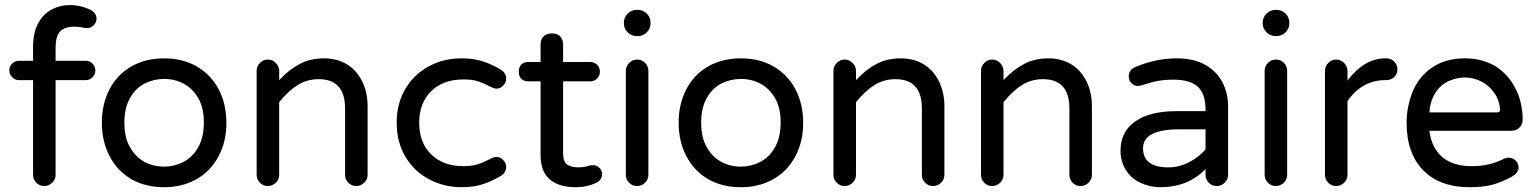

<svg xmlns="http://www.w3.org/2000/svg" viewBox="-20 -744 6197 774"><path d="M113.3 -39.1V-420.9H56.6Q41 -420.9 29.3 -432.6Q17.6 -444.3 17.6 -460Q17.6 -476.6 29.3 -487.8Q41 -499 56.6 -499H113.3V-554.7Q113.3 -614.3 134.8 -651.4Q154.3 -687.5 188 -705.6Q221.7 -723.6 260.7 -723.6Q304.7 -723.6 345.7 -704.1Q369.1 -690.4 369.1 -668.9Q369.1 -654.3 357.9 -642.6Q346.7 -630.9 332 -630.9Q321.3 -630.9 309.6 -633.8L283.2 -636.7Q240.2 -636.7 222.2 -617.2Q204.1 -597.7 204.1 -551.8V-499H325.2Q341.8 -499 353 -487.8Q364.3 -476.6 364.3 -460Q364.3 -444.3 353 -432.6Q341.8 -420.9 325.2 -420.9H204.1V-39.1Q204.1 -20.5 190.4 -7.3Q176.8 5.9 158.2 5.9Q139.6 5.9 126.5 -7.3Q113.3 -20.5 113.3 -39.1Z M509.8 -21.5Q453.1 -54.7 421.9 -114.3Q390.6 -173.8 390.6 -249Q390.6 -325.2 421.9 -384.8Q453.1 -444.3 510.3 -476.6Q567.4 -508.8 641.6 -508.8Q715.8 -508.8 772.5 -476.6Q830.1 -443.4 861.3 -384.3Q892.6 -325.2 892.6 -249Q892.6 -172.9 861.3 -114.3Q829.1 -53.7 772 -21.5Q714.8 10.7 641.6 10.7Q566.4 10.7 509.8 -21.5ZM718.8 -90.8Q756.8 -110.4 779.3 -150.9Q801.8 -191.4 801.8 -250Q801.8 -311.5 778.3 -349.6Q756.8 -386.7 721.2 -406.2Q685.5 -425.8 641.6 -425.8Q601.6 -425.8 564.5 -408.2Q526.4 -388.7 503.9 -348.6Q481.4 -308.6 481.4 -250Q481.4 -187.5 504.9 -149.4Q526.4 -111.3 562 -91.8Q597.7 -72.3 641.6 -72.3Q681.6 -72.3 718.8 -90.8Z M1014.6 -39.1V-458Q1014.6 -476.6 1027.8 -490.2Q1041 -503.9 1059.6 -503.9Q1078.1 -503.9 1091.8 -490.2Q1105.5 -476.6 1105.5 -458V-420.9Q1145.5 -463.9 1188.5 -486.3Q1231.4 -508.8 1286.1 -508.8Q1339.8 -508.8 1380.9 -483.4Q1419.9 -458 1440.9 -414.1Q1461.9 -370.1 1461.9 -316.4V-39.1Q1461.9 -20.5 1448.2 -7.3Q1434.6 5.9 1416 5.9Q1397.5 5.9 1384.3 -7.3Q1371.1 -20.5 1371.1 -39.1V-306.6Q1371.1 -424.8 1264.6 -424.8Q1217.8 -424.8 1180.2 -401.4Q1142.6 -377.9 1105.5 -332V-39.1Q1105.5 -20.5 1091.8 -7.3Q1078.1 5.9 1059.6 5.9Q1041 5.9 1027.8 -7.3Q1014.6 -20.5 1014.6 -39.1Z M1710.9 -20.5Q1649.4 -52.7 1614.3 -112.3Q1579.1 -171.9 1579.1 -249Q1579.1 -328.1 1615.2 -387.7Q1650.4 -445.3 1709.5 -477.1Q1768.6 -508.8 1840.8 -508.8Q1889.6 -508.8 1926.8 -496.6Q1963.9 -484.4 2001 -461.9Q2020.5 -448.2 2020.5 -426.8Q2020.5 -412.1 2008.8 -399.4Q1997.1 -386.7 1982.4 -386.7Q1972.7 -386.7 1960.9 -392.6Q1926.8 -410.2 1904.3 -417Q1881.8 -423.8 1848.6 -423.8Q1766.6 -423.8 1718.3 -376.5Q1669.9 -329.1 1669.9 -249Q1669.9 -168.9 1718.3 -121.6Q1766.6 -74.2 1848.6 -74.2Q1881.8 -74.2 1904.3 -81.1Q1926.8 -87.9 1960.9 -105.5Q1972.7 -111.3 1982.4 -111.3Q1997.1 -111.3 2008.8 -98.6Q2020.5 -85.9 2020.5 -71.3Q2020.5 -49.8 2001 -36.1Q1963.9 -13.7 1926.8 -1.5Q1889.6 10.7 1840.8 10.7Q1771.5 10.7 1710.9 -20.5Z M2407.2 -42Q2407.2 -19.5 2383.8 -6.8Q2345.7 10.7 2302.7 10.7Q2159.2 10.7 2159.2 -119.1V-416H2110.4Q2091.8 -416 2081.5 -426.3Q2071.3 -436.5 2071.3 -455.1Q2071.3 -473.6 2081.5 -483.9Q2091.8 -494.1 2110.4 -494.1H2159.2V-563.5Q2159.2 -585.9 2171.4 -597.7Q2183.6 -609.4 2205.1 -609.4Q2226.6 -609.4 2238.3 -597.2Q2250 -585 2250 -563.5V-494.1H2359.4Q2376 -494.1 2387.2 -482.9Q2398.4 -471.7 2398.4 -455.1Q2398.4 -439.5 2387.2 -427.7Q2376 -416 2359.4 -416H2250V-127Q2250 -92.8 2265.6 -81.1Q2281.2 -69.3 2312.5 -69.3Q2333 -69.3 2351.6 -75.2Q2353.5 -75.2 2354.5 -76.2Q2364.3 -78.1 2371.1 -78.1Q2385.7 -78.1 2396.5 -67.4Q2407.2 -56.6 2407.2 -42Z M2495.1 -649.4V-653.3Q2495.1 -673.8 2510.3 -689Q2525.4 -704.1 2545.9 -704.1H2551.8Q2572.3 -704.1 2587.4 -689Q2602.5 -673.8 2602.5 -653.3V-649.4Q2602.5 -628.9 2587.4 -613.8Q2572.3 -598.6 2551.8 -598.6H2545.9Q2525.4 -598.6 2510.3 -613.8Q2495.1 -628.9 2495.1 -649.4ZM2502.9 -39.1V-458Q2502.9 -476.6 2516.1 -490.2Q2529.3 -503.9 2547.9 -503.9Q2567.4 -503.9 2580.6 -490.7Q2593.8 -477.5 2593.8 -458V-39.1Q2593.8 -20.5 2580.1 -7.3Q2566.4 5.9 2547.9 5.9Q2529.3 5.9 2516.1 -7.3Q2502.9 -20.5 2502.9 -39.1Z M2835 -21.5Q2778.3 -54.7 2747.1 -114.3Q2715.8 -173.8 2715.8 -249Q2715.8 -325.2 2747.1 -384.8Q2778.3 -444.3 2835.4 -476.6Q2892.6 -508.8 2966.8 -508.8Q3041 -508.8 3097.7 -476.6Q3155.3 -443.4 3186.5 -384.3Q3217.8 -325.2 3217.8 -249Q3217.8 -172.9 3186.5 -114.3Q3154.3 -53.7 3097.2 -21.5Q3040 10.7 2966.8 10.7Q2891.6 10.7 2835 -21.5ZM3043.9 -90.8Q3082 -110.4 3104.5 -150.9Q3127 -191.4 3127 -250Q3127 -311.5 3103.5 -349.6Q3082 -386.7 3046.4 -406.2Q3010.7 -425.8 2966.8 -425.8Q2926.8 -425.8 2889.6 -408.2Q2851.6 -388.7 2829.1 -348.6Q2806.6 -308.6 2806.6 -250Q2806.6 -187.5 2830.1 -149.4Q2851.6 -111.3 2887.2 -91.8Q2922.9 -72.3 2966.8 -72.3Q3006.8 -72.3 3043.9 -90.8Z M3339.8 -39.1V-458Q3339.8 -476.6 3353 -490.2Q3366.2 -503.9 3384.8 -503.9Q3403.3 -503.9 3417 -490.2Q3430.7 -476.6 3430.7 -458V-420.9Q3470.7 -463.9 3513.7 -486.3Q3556.6 -508.8 3611.3 -508.8Q3665 -508.8 3706.1 -483.4Q3745.1 -458 3766.1 -414.1Q3787.1 -370.1 3787.1 -316.4V-39.1Q3787.1 -20.5 3773.4 -7.3Q3759.8 5.9 3741.2 5.9Q3722.7 5.9 3709.5 -7.3Q3696.3 -20.5 3696.3 -39.1V-306.6Q3696.3 -424.8 3589.8 -424.8Q3543 -424.8 3505.4 -401.4Q3467.8 -377.9 3430.7 -332V-39.1Q3430.7 -20.5 3417 -7.3Q3403.3 5.9 3384.8 5.9Q3366.2 5.9 3353 -7.3Q3339.8 -20.5 3339.8 -39.1Z M3934.6 -39.1V-458Q3934.6 -476.6 3947.8 -490.2Q3960.9 -503.9 3979.5 -503.9Q3998 -503.9 4011.7 -490.2Q4025.4 -476.6 4025.4 -458V-420.9Q4065.4 -463.9 4108.4 -486.3Q4151.4 -508.8 4206.1 -508.8Q4259.8 -508.8 4300.8 -483.4Q4339.8 -458 4360.8 -414.1Q4381.8 -370.1 4381.8 -316.4V-39.1Q4381.8 -20.5 4368.2 -7.3Q4354.5 5.9 4335.9 5.9Q4317.4 5.9 4304.2 -7.3Q4291 -20.5 4291 -39.1V-306.6Q4291 -424.8 4184.6 -424.8Q4137.7 -424.8 4100.1 -401.4Q4062.5 -377.9 4025.4 -332V-39.1Q4025.4 -20.5 4011.7 -7.3Q3998 5.9 3979.5 5.9Q3960.9 5.9 3947.8 -7.3Q3934.6 -20.5 3934.6 -39.1Z M4578.1 -6.8Q4540 -24.4 4518.6 -58.6Q4497.1 -92.8 4497.1 -136.7Q4497.1 -212.9 4556.2 -254.4Q4615.2 -295.9 4722.7 -295.9H4839.8V-302.7Q4839.8 -365.2 4809.1 -394Q4778.3 -422.9 4710 -422.9Q4674.8 -422.9 4646.5 -417.5Q4618.2 -412.1 4580.1 -399.4L4567.4 -397.5Q4552.7 -397.5 4541.5 -408.7Q4530.3 -419.9 4530.3 -435.5Q4530.3 -462.9 4556.6 -473.6Q4638.7 -508.8 4725.6 -508.8Q4793 -508.8 4840.8 -481.4Q4885.7 -455.1 4908.2 -411.6Q4930.7 -368.2 4930.7 -315.4V-39.1Q4930.7 -20.5 4917 -7.3Q4903.3 5.9 4884.8 5.9Q4866.2 5.9 4853 -7.3Q4839.8 -20.5 4839.8 -39.1V-62.5Q4769.5 10.7 4657.2 10.7Q4615.2 10.7 4578.1 -6.8ZM4839.8 -141.6V-222.7H4734.4Q4587.9 -222.7 4587.9 -146.5Q4587.9 -69.3 4690.4 -69.3Q4732.4 -69.3 4772 -89.4Q4811.5 -109.4 4839.8 -141.6Z M5070.3 -649.4V-653.3Q5070.3 -673.8 5085.4 -689Q5100.6 -704.1 5121.1 -704.1H5127Q5147.5 -704.1 5162.6 -689Q5177.7 -673.8 5177.7 -653.3V-649.4Q5177.7 -628.9 5162.6 -613.8Q5147.5 -598.6 5127 -598.6H5121.1Q5100.6 -598.6 5085.4 -613.8Q5070.3 -628.9 5070.3 -649.4ZM5078.1 -39.1V-458Q5078.1 -476.6 5091.3 -490.2Q5104.5 -503.9 5123 -503.9Q5142.6 -503.9 5155.8 -490.7Q5168.9 -477.5 5168.9 -458V-39.1Q5168.9 -20.5 5155.3 -7.3Q5141.6 5.9 5123 5.9Q5104.5 5.9 5091.3 -7.3Q5078.1 -20.5 5078.1 -39.1Z M5321.3 -39.1V-458Q5321.3 -476.6 5334.5 -490.2Q5347.7 -503.9 5366.2 -503.9Q5384.8 -503.9 5398.4 -490.2Q5412.1 -476.6 5412.1 -458V-418.9Q5479.5 -508.8 5564.5 -508.8H5569.3Q5587.9 -508.8 5600.6 -495.6Q5613.3 -482.4 5613.3 -463.9Q5613.3 -445.3 5600.1 -433.1Q5586.9 -420.9 5567.4 -420.9H5562.5Q5516.6 -420.9 5478 -398.9Q5439.5 -377 5412.1 -335.9V-39.1Q5412.1 -20.5 5398.4 -7.3Q5384.8 5.9 5366.2 5.9Q5347.7 5.9 5334.5 -7.3Q5321.3 -20.5 5321.3 -39.1Z M5650.4 -249Q5650.4 -315.4 5675.8 -377Q5702.1 -438.5 5755.9 -473.6Q5809.6 -508.8 5884.8 -508.8Q5957 -508.8 6010.7 -475.6Q6061.5 -442.4 6089.8 -386.2Q6118.2 -330.1 6118.2 -261.7Q6118.2 -243.2 6105.5 -230Q6092.8 -216.8 6072.3 -216.8H5742.2Q5751 -147.5 5794.4 -110.8Q5837.9 -74.2 5912.1 -74.2Q5951.2 -74.2 5981.9 -81.5Q6012.7 -88.9 6043.9 -104.5Q6050.8 -108.4 6061.5 -108.4Q6077.1 -108.4 6089.4 -97.2Q6101.6 -85.9 6101.6 -69.3Q6101.6 -46.9 6075.2 -32.2Q6034.2 -9.8 5997.1 0.5Q5960 10.7 5904.3 10.7Q5784.2 10.7 5717.3 -57.6Q5650.4 -126 5650.4 -249ZM6027.3 -303.7Q6023.4 -342.8 6003.9 -369.1Q5982.4 -400.4 5950.7 -416Q5918.9 -431.6 5884.8 -431.6Q5853.5 -431.6 5819.3 -417Q5785.2 -400.4 5765.1 -367.7Q5745.1 -335 5742.2 -291H6015.6Q6028.3 -291 6027.3 -303.7Z"/></svg>

Font: FakePearl
Style: Regular
Weight: 400
Version: Version 1.2